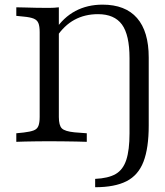

<svg xmlns="http://www.w3.org/2000/svg" viewBox="-20 -602 700 815"><path d="M148.4 -201.6V-465.3Q148.4 -490.3 143.1 -503.6Q137.9 -516.9 123 -523Q108.1 -529 80.6 -531.5L49.2 -534.7V-571Q64.5 -571 86.3 -570.2Q108.1 -569.4 132.7 -569Q157.3 -568.5 180.6 -568.5H188.7Q209.7 -568.5 229.8 -571V-201.6ZM180.6 -2.4Q157.3 -2.4 132.7 -2Q108.1 -1.6 86.3 -1.2Q64.5 -0.8 49.2 0V-36.3L80.6 -39.5Q108.1 -42.7 123 -48.4Q137.9 -54 143.1 -67.7Q148.4 -81.5 148.4 -105.6V-201.6H229.8V-105.6Q229.8 -69.4 242.7 -56.9Q255.6 -44.4 296 -40.3L348.4 -36.3V0Q329.8 -0.8 304 -1.2Q278.2 -1.6 249.6 -2Q221 -2.4 193.5 -2.4H189.5ZM529.8 -201.6V-354.8Q529.8 -454 497.6 -498Q465.3 -541.9 396 -541.9Q340.3 -541.9 296.4 -518.1Q252.4 -494.4 219.4 -444.4L213.7 -474.2Q249.2 -528.2 300 -555.2Q350.8 -582.3 415.3 -582.3Q512.1 -582.3 561.7 -525.4Q611.3 -468.5 611.3 -358.1V-201.6ZM383.9 192.7V157.3Q439.5 154.8 471 136.7Q502.4 118.5 516.1 76.6Q529.8 34.7 529.8 -36.3V-201.6H611.3V-69.4Q611.3 26.6 589.1 84.3Q566.9 141.9 516.9 167.3Q466.9 192.7 383.9 192.7Z"/></svg>

Font: Playfair 9pt
Style: Regular
Weight: 400
Designer: Claus Eggers Sørensen
Foundry: Claus Eggers Sørensen
Version: Version 2.203